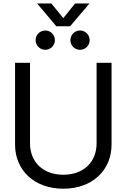

<svg xmlns="http://www.w3.org/2000/svg" viewBox="-20 -1096 743 1127"><path d="M351.6 11.7C522.9 11.7 634.8 -97.7 634.8 -247.1V-727.5H546.9V-253.9C546.9 -147.5 473.1 -70.3 351.6 -70.3C230 -70.3 156.2 -147.5 156.2 -253.9V-727.5H68.4V-247.1C68.4 -97.7 180.2 11.7 351.6 11.7ZM449.7 -803.7C481 -803.7 506.3 -829.1 506.3 -860.4C506.3 -891.6 481 -917 449.7 -917C418.5 -917 393.1 -891.6 393.1 -860.4C393.1 -829.1 418.5 -803.7 449.7 -803.7ZM245.6 -803.7C276.9 -803.7 302.2 -829.1 302.2 -860.4C302.2 -891.6 276.9 -917 245.6 -917C214.4 -917 189 -891.6 189 -860.4C189 -829.1 214.4 -803.7 245.6 -803.7ZM281.2 -1075.7H198.2V-1075.2L310.5 -941.9H391.6L504.9 -1075.2V-1075.7H420.9L351.6 -989.7Z"/></svg>

Font: Raveo Display Display
Style: Regular
Weight: 400
Designer: Jakub Foglar, Rasmus Andersson (Inter)
Foundry: Jakubfoglar.com
Version: Version 1.100;Glyphs 3.2.3 (3260)